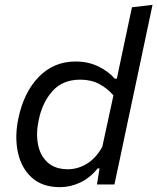

<svg xmlns="http://www.w3.org/2000/svg" viewBox="-20 -762 650 793"><path d="M228 11Q154.5 11 111 -28.8Q67.5 -68.5 53.8 -133.5Q40 -198.5 56 -273.5Q78.5 -381 140.2 -444.5Q202 -508 292.5 -508Q344.5 -508 386.8 -487.2Q429 -466.5 454 -437H462.5L474.5 -494Q487.5 -555.5 500.2 -615.2Q513 -675 525 -732L610 -742Q597 -681.5 584.2 -620.5Q571.5 -559.5 557.5 -494L499 -219Q486 -156.5 475.2 -106Q464.5 -55.5 452.5 0H380.5L391 -66.5H383.5Q350.5 -26 310 -7.5Q269.5 11 228 11ZM261 -63Q300.5 -63 338 -85.2Q375.5 -107.5 402.5 -155.5L448.5 -368Q423.5 -397 390 -415Q356.5 -433 311.5 -433Q238.5 -433 196.5 -385.5Q154.5 -338 140 -266.5Q128 -211.5 137 -165.2Q146 -119 176.8 -91Q207.5 -63 261 -63Z"/></svg>

Font: Commissioner
Style: Italic
Weight: 400
Italic angle: -12°
Designer: Kostas Bartsokas
Foundry: Kostas Bartsokas
Version: Version 1.000; ttfautohint (v1.8.3)